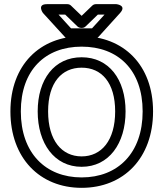

<svg xmlns="http://www.w3.org/2000/svg" viewBox="-20 -865 793 922"><path d="M372 -13C199 -13 80 -130 80 -330C80 -529 198 -641 372 -641C547 -641 665 -529 665 -330C665 -130 546 -13 372 -13ZM372 37C574 37 715 -106 715 -330C715 -553 573 -691 372 -691C172 -691 30 -553 30 -330C30 -106 171 37 372 37ZM372 -64C503 -64 583 -176 583 -330C583 -484 503 -590 372 -590C241 -590 161 -484 161 -330C161 -176 241 -64 372 -64ZM372 -114C277 -114 211 -190 211 -330C211 -468 276 -540 372 -540C468 -540 533 -468 533 -330C533 -190 467 -114 372 -114ZM450 -795H482L422 -729H321L261 -795H293L352 -738C357 -733 365 -731 370 -731H374C381 -731 387 -734 391 -738ZM440 -845C435 -845 428 -843 423 -838L372 -789L321 -838C317 -842 311 -845 304 -845H205C156 -845 186 -803 186 -803L292 -687C296 -682 303 -679 310 -679H433C439 -679 447 -682 452 -687L557 -803C590 -840 539 -845 539 -845Z"/></svg>

Font: Falling Sky
Style: ExtOu
Weight: 400
Designer: Paul D. Hunt
Foundry: Adobe Systems Incorporated
Version: Version 1.02